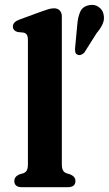

<svg xmlns="http://www.w3.org/2000/svg" viewBox="-20 -778 452 798"><path d="M237 -709.5V-95.5Q237 -77.5 242 -69.5Q247 -61.5 256 -58L272.5 -53Q293.5 -43.5 293.5 -26Q293.5 0 262 0H71Q39.5 0 39.5 -26Q39.5 -43.5 60 -53L77 -58Q86.5 -61.5 91.2 -69.5Q96 -77.5 96 -95.5V-612Q96 -627.5 91.2 -634Q86.5 -640.5 77.5 -642.5L53 -645Q33.5 -651 33.5 -668Q33.5 -686.5 60.5 -696.5L149 -729Q168.5 -736 181 -739.8Q193.5 -743.5 204 -743.5Q220 -743.5 228.5 -734.2Q237 -725 237 -709.5ZM301 -673.5Q303.5 -707 313.5 -729.2Q323.5 -751.5 350.5 -756.5Q373.5 -761 390.2 -749Q407 -737 410.5 -718Q415 -698 407.2 -679.8Q399.5 -661.5 381.5 -640L330.5 -559.5Q325 -553.5 317 -550.5Q309 -547.5 302.5 -550.5Q294.5 -554 293 -561.5Q291.5 -569 292 -577.5Z"/></svg>

Font: Fraunces 9pt S050 SemiBold
Style: Regular
Weight: 600
Version: Version 1.000; ttfautohint (v1.8.3)